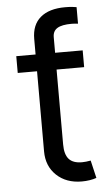

<svg xmlns="http://www.w3.org/2000/svg" viewBox="-53 -770 470 813"><g transform="rotate(-5 181.5 -363.5)"><path d="M113.3 -453.1V-612.3Q113.3 -671.9 150.1 -703.1Q187 -734.4 254.9 -734.4Q271.5 -734.4 284.4 -733.2Q297.4 -731.9 303.7 -730.5V-660.2Q296.9 -661.1 289.6 -661.6Q282.2 -662.1 276.4 -662.1Q234.9 -662.1 215.6 -650.1Q196.3 -638.2 196.3 -612.3V-453.1ZM261.7 6.8Q195.8 6.8 154.5 -32.2Q113.3 -71.3 113.3 -133.8V-512.2H196.3V-156.2Q196.3 -113.8 213.9 -94Q231.4 -74.2 269.5 -74.2Q277.8 -74.2 286.9 -75.2Q295.9 -76.2 306.6 -78.1L324.2 -2.9Q312.5 1.5 295.7 4.2Q278.8 6.8 261.7 6.8ZM31.2 -474.6V-545.9H313.5V-474.6Z"/></g></svg>

Font: Inter
Style: Regular
Weight: 400
Designer: Rasmus Andersson
Foundry: rsms
Version: Version 4.000;git-8c9346024